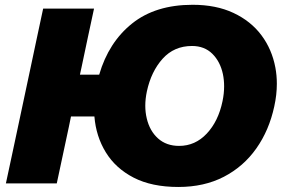

<svg xmlns="http://www.w3.org/2000/svg" viewBox="-20 -748 1155 783"><path d="M4 0Q16.5 -57 27.5 -109.5Q38.5 -162 53.5 -231.5L105 -473.5Q120 -543.5 131.5 -598.5Q143 -653.5 156 -713H363.5Q351 -654.5 339 -599Q327 -543.5 312.5 -473.5L306 -443.5H384.5Q423 -575.5 518.5 -652Q614 -728.5 765.5 -728.5Q861.5 -728.5 932.2 -695.2Q1003 -662 1046 -604.5Q1089 -547 1103 -472.5Q1109 -440.5 1109 -406.5Q1109 -361.5 1098.5 -314Q1077.5 -216.5 1025.2 -142.5Q973 -68.5 892.8 -27Q812.5 14.5 707.5 14.5Q599 14.5 525.2 -23.5Q451.5 -61.5 411.5 -126.8Q371.5 -192 365 -273H269.5L261 -231.5Q246 -161.5 234.8 -109Q223.5 -56.5 211.5 0ZM710.5 -153Q776 -153 823.2 -203.2Q870.5 -253.5 887.5 -335.5Q894 -367 894 -396Q894 -422 889 -446Q878 -497 845.8 -528.8Q813.5 -560.5 763 -560.5Q690 -560.5 643.2 -508.5Q596.5 -456.5 579 -375.5Q572.5 -345 572.5 -317Q572.5 -290 578.5 -265Q590.5 -214 624.5 -183.5Q658.5 -153 710.5 -153Z"/></svg>

Font: Heraclito ExtraBold
Style: Italic
Weight: 800
Italic angle: -12°
Designer: Kostas Bartsokas (font) & Cristiano Sobral (main changes)
Foundry: Kostas Bartsokas (font) & Cristiano Sobral (main changes)
Version: Version 1.00;July 8, 2020;FontCreator 13.0.0.2655 64-bit